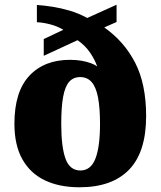

<svg xmlns="http://www.w3.org/2000/svg" viewBox="-20 -782 680 812"><path d="M316 10Q231 10 169.5 -19.5Q108 -49 74.5 -108.5Q41 -168 41 -259Q41 -394 104 -461.5Q167 -529 276 -529Q303 -529 325.5 -525Q348 -521 365 -514.5Q382 -508 391 -501Q381 -530 360.5 -560Q340 -590 308 -612L165 -546V-617L248 -656Q223 -671 192.5 -679Q162 -687 136 -688V-761Q166 -759 201.5 -753.5Q237 -748 274.5 -737Q312 -726 349 -706L473 -762V-689L421 -666Q506 -606 552 -516Q598 -426 598 -291Q598 -139 526 -64.5Q454 10 316 10ZM320 -61Q364 -61 383.5 -111Q403 -161 403 -258Q403 -326 394.5 -370Q386 -414 367.5 -435Q349 -456 319 -456Q290 -456 272.5 -436Q255 -416 247 -372.5Q239 -329 239 -258Q239 -161 257 -111Q275 -61 320 -61Z"/></svg>

Font: Noto Serif Gujarati Black
Style: Regular
Weight: 900
Version: Version 2.102